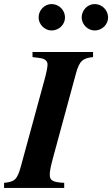

<svg xmlns="http://www.w3.org/2000/svg" viewBox="-52 -925 552 945"><path d="M406 -669H108V-644L140 -640C167 -637 182 -627 182 -607C182 -595 176 -565 168 -536L51 -107C32 -36 17 -31 -32 -25V0H264V-25C207 -28 193 -37 193 -65C193 -81 196 -101 210 -152L322 -564C339 -627 357 -639 406 -644ZM480 -839C480 -875 450 -905 414 -905C379 -905 350 -875 350 -839C350 -805 380 -775 414 -775C450 -775 480 -804 480 -839ZM268 -839C268 -875 238 -905 202 -905C167 -905 138 -875 138 -839C138 -805 168 -775 202 -775C238 -775 268 -804 268 -839Z"/></svg>

Font: STIXGeneral
Style: Bold Italic
Weight: 700
Italic angle: -16.33°
Designer: MicroPress Inc., with final additions and corrections provided by Coen Hoffman, Elsevier (retired)
Version: Version 1.1.0